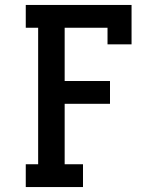

<svg xmlns="http://www.w3.org/2000/svg" viewBox="-20 -755 640 775"><path d="M84 0V-92H134V-643H84V-735H511V-576H414V-643H241V-428H424V-336H241V-92H315V0Z"/></svg>

Font: Iosevka Slab Semibold Extended
Style: Regular
Weight: 600
Width: 7
Monospace: yes
Designer: Belleve Invis
Foundry: Belleve Invis
Version: Version 11.1.0; ttfautohint (v1.8.3)